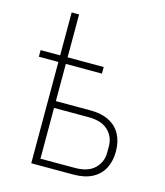

<svg xmlns="http://www.w3.org/2000/svg" viewBox="-107 -792 749 873"><g transform="rotate(15 267.0 -355.0)"><path d="M122 0V-477H30V-508H122V-710H157V-508H327V-477H157V-302H321Q372 -302 408 -283.5Q444 -265 462 -231Q480 -197 480 -151Q480 -105 462 -71Q444 -37 408.5 -18.5Q373 0 321 0ZM157 -31H319Q381 -31 412 -61.5Q443 -92 443 -136V-166Q443 -210 412 -240Q381 -270 319 -270H157Z"/></g></svg>

Font: IBM Plex Sans ExtraLight
Style: Regular
Weight: 250
Designer: Mike Abbink, Paul van der Laan, Pieter van Rosmalen
Foundry: Bold Monday
Version: Version 3.201